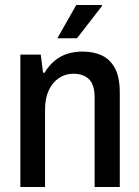

<svg xmlns="http://www.w3.org/2000/svg" viewBox="-20 -743 552 763"><path d="M61 0V-526H142L151 -454H157Q174 -482 196.5 -501Q219 -520 247 -529Q275 -538 308 -538Q353 -538 386 -522Q419 -506 437.5 -470.5Q456 -435 456 -375V0H356V-356Q356 -381 350.5 -399Q345 -417 334 -428Q323 -439 307 -444.5Q291 -450 271 -450Q240 -450 214.5 -433Q189 -416 174 -384.5Q159 -353 159 -308V0ZM208 -591 283 -723H385L386 -720L286 -591Z"/></svg>

Font: Archivo SemiCondensed Medium
Style: Regular
Weight: 500
Width: 4
Designer: Hector Gatti
Foundry: Omnibus-Type
Version: Version 2.001